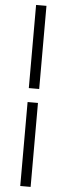

<svg xmlns="http://www.w3.org/2000/svg" viewBox="-70 -869 410 1180"><g transform="rotate(5 135.0 -279.5)"><path d="M103 -838H167V-325H103ZM103 -239H167V279H103Z"/></g></svg>

Font: Merged Yaku Han JP
Style: Regular
Weight: 400
Designer: Ryoko NISHIZUKA 西塚涼子 (kana, bopomofo & ideographs); Paul D. Hunt (Latin, Greek & Cyrillic); Sandoll Communications 산돌커뮤니
Foundry: Adobe
Version: Version 2.004